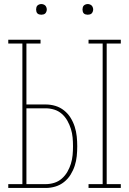

<svg xmlns="http://www.w3.org/2000/svg" viewBox="-20 -932 640 952"><path d="M419 0V-19H489V-716H419V-735H579V-716H509V-19H579V0ZM206 0H21V-19H91V-716H21V-735H181V-716H111V-414H206Q231 -414 254.5 -407Q278 -400 297.5 -384.5Q317 -369 330 -348Q343 -327 350.5 -303.5Q358 -280 360.5 -255.5Q363 -231 363 -207Q363 -182 360.5 -157.5Q358 -133 350.5 -110Q343 -87 330 -66Q317 -45 297.5 -29.5Q278 -14 254.5 -7Q231 0 206 0ZM206 -19Q228 -19 249 -25.5Q270 -32 286.5 -46.5Q303 -61 314 -80Q325 -99 331.5 -120Q338 -141 340 -163Q342 -185 342 -207Q342 -229 340 -250.5Q338 -272 331.5 -293Q325 -314 314 -333.5Q303 -353 286.5 -367.5Q270 -382 249 -388.5Q228 -395 206 -395H111V-19ZM415 -859Q410 -859 404.5 -860.5Q399 -862 395.5 -865.5Q392 -869 390.5 -874.5Q389 -880 389 -885Q389 -890 390.5 -895.5Q392 -901 395.5 -904.5Q399 -908 404.5 -910Q410 -912 415 -912Q420 -912 425.5 -910Q431 -908 434.5 -904.5Q438 -901 440 -895.5Q442 -890 442 -885Q442 -880 440 -874.5Q438 -869 434.5 -865.5Q431 -862 425.5 -860.5Q420 -859 415 -859ZM185 -859Q180 -859 174.5 -860.5Q169 -862 165.5 -865.5Q162 -869 160.5 -874.5Q159 -880 159 -885Q159 -890 160.5 -895.5Q162 -901 165.5 -904.5Q169 -908 174.5 -910Q180 -912 185 -912Q190 -912 195.5 -910Q201 -908 204.5 -904.5Q208 -901 210 -895.5Q212 -890 212 -885Q212 -880 210 -874.5Q208 -869 204.5 -865.5Q201 -862 195.5 -860.5Q190 -859 185 -859Z"/></svg>

Font: Iosevka HT Thin Extended
Style: Regular
Weight: 100
Width: 7
Monospace: yes
Designer: Belleve Invis
Foundry: Belleve Invis
Version: Version 32.3.0; ttfautohint (v1.8.4)